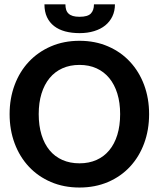

<svg xmlns="http://www.w3.org/2000/svg" viewBox="-20 -840 716 867"><path d="M23.4 0ZM653.3 -324.7Q653.3 -253.4 630.9 -192.6Q608.4 -131.8 567.1 -87.4Q525.9 -43 467.8 -18.1Q409.7 6.8 338.9 6.8Q268.1 6.8 210 -18.1Q151.9 -43 110.4 -87.4Q68.8 -131.8 46.1 -192.6Q23.4 -253.4 23.4 -324.7Q23.4 -395.5 46.1 -456.3Q68.8 -517.1 110.4 -561.3Q151.9 -605.5 210 -630.6Q268.1 -655.8 338.9 -655.8Q409.7 -655.8 467.8 -630.6Q525.9 -605.5 567.1 -561Q608.4 -516.6 630.9 -456.1Q653.3 -395.5 653.3 -324.7ZM522.5 -324.7Q522.5 -376.5 509.8 -417.5Q497.1 -458.5 473.4 -487.3Q449.7 -516.1 415.8 -531.5Q381.8 -546.9 338.9 -546.9Q295.9 -546.9 261.7 -531.5Q227.5 -516.1 203.9 -487.3Q180.2 -458.5 167.5 -417.5Q154.8 -376.5 154.8 -324.7Q154.8 -272.5 167.5 -231.2Q180.2 -189.9 203.9 -161.4Q227.5 -132.8 261.7 -117.7Q295.9 -102.5 338.9 -102.5Q381.8 -102.5 415.8 -117.7Q449.7 -132.8 473.4 -161.4Q497.1 -189.9 509.8 -231.2Q522.5 -272.5 522.5 -324.7ZM339.4 -690.4Q303.7 -690.4 274.4 -698.2Q245.1 -706.1 224.4 -722.2Q203.6 -738.3 192.1 -762.7Q180.7 -787.1 180.7 -820.3H275.4Q275.4 -807.1 278.6 -796.6Q281.7 -786.1 289.3 -778.8Q296.9 -771.5 309.1 -767.8Q321.3 -764.2 339.4 -764.2Q376 -764.2 390.1 -778.8Q404.3 -793.5 404.3 -820.3H499Q499 -790 487.5 -766.1Q476.1 -742.2 455.3 -725.3Q434.6 -708.5 405 -699.5Q375.5 -690.4 339.4 -690.4Z"/></svg>

Font: Carlito
Style: Bold
Weight: 700
Designer: Lukasz Dziedzic
Foundry: tyPoland Lukasz Dziedzic
Version: Version 1.104